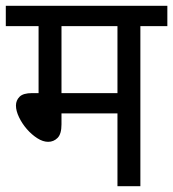

<svg xmlns="http://www.w3.org/2000/svg" viewBox="-20 -642 597 662"><path d="M464 -552V0H385V-251H192V-213Q192 -180 178.5 -166.5Q165 -153 146 -153Q128 -153 108.5 -165.5Q89 -178 72.5 -197Q56 -216 45.5 -238Q35 -260 35 -278Q35 -296 47.5 -308.5Q60 -321 91 -321H113V-552H0V-622H557V-552ZM385 -552H192V-321H385Z"/></svg>

Font: Noto Sans Devanagari SemiCondensed
Style: Regular
Weight: 400
Width: 4
Designer: Jelle Bosma - Monotype Design Team
Foundry: Monotype Imaging Inc.
Version: Version 2.006